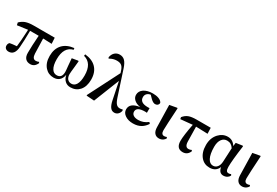

<svg xmlns="http://www.w3.org/2000/svg" viewBox="62 -1868 4255 2951"><g transform="rotate(30 2189.5 -393.0)"><path d="M118.2 15.6Q85.9 15.6 65.4 -2.4Q44.9 -20.5 44.9 -49.8Q44.9 -85.9 68.4 -106.4Q108.4 -115.2 189.5 -121.1Q201.2 -206.1 210 -380.9Q210.9 -411.1 211.9 -425.8L28.3 -400.4L18.6 -444.3Q62.5 -487.3 113.3 -505.9Q168 -525.4 253.9 -525.4H627.9L633.8 -419.9L479.5 -425.8L487.3 -162.1Q491.2 -71.3 550.8 -71.3Q580.1 -71.3 605.5 -84L615.2 -66.4Q579.1 15.6 502.9 15.6Q448.2 15.6 418 -16.6Q385.7 -49.8 385.7 -118.2Q385.7 -238.3 399.4 -427.7H247.1Q245.1 -236.3 236.3 -139.6Q226.6 15.6 118.2 15.6Z M916 15.6Q824.2 15.6 764.6 -50.8Q700.2 -122.1 700.2 -244.1Q700.2 -373 771.5 -450.2Q841.8 -524.4 968.8 -538.1L972.7 -509.8Q819.3 -472.7 819.3 -255.9Q819.3 -144.5 855.5 -88.9Q886.7 -40 940.4 -40Q1031.2 -40 1031.2 -149.4Q1031.2 -177.7 1022.5 -252.9Q1013.7 -337.9 1011.7 -382.8L1117.2 -400.4L1127 -394.5Q1125 -363.3 1116.2 -285.2Q1104.5 -183.6 1104.5 -156.2Q1104.5 -100.6 1131.8 -69.3Q1158.2 -40 1200.2 -40Q1252.9 -40 1283.2 -88.9Q1316.4 -142.6 1316.4 -251Q1316.4 -467.8 1157.2 -509.8L1161.1 -538.1Q1290 -525.4 1360.4 -454.1Q1435.5 -377.9 1435.5 -246.1Q1435.5 -122.1 1372.1 -50.8Q1311.5 15.6 1213.9 15.6Q1158.2 15.6 1120.1 -18.6Q1079.1 -54.7 1066.4 -120.1Q1054.7 -50.8 1013.7 -16.6Q975.6 15.6 916 15.6Z M1995.1 15.6Q1953.1 15.6 1927.7 -14.6Q1894.5 -50.8 1877 -140.6L1814.5 -444.3L1634.8 9.8L1501 1L1495.1 -7.8L1776.4 -559.6L1759.8 -608.4Q1741.2 -660.2 1710.9 -679.7Q1683.6 -698.2 1632.8 -698.2Q1565.4 -698.2 1505.9 -660.2L1495.1 -679.7Q1505.9 -737.3 1541 -769Q1576.2 -800.8 1627 -800.8Q1680.7 -800.8 1716.3 -765.6Q1752 -730.5 1778.3 -652.3L1924.8 -204.1Q1947.3 -136.7 1973.6 -109.4Q1998 -84 2034.2 -84Q2061.5 -84 2083 -92.8L2091.8 -74.2Q2083 -32.2 2056.6 -8.3Q2030.3 15.6 1995.1 15.6Z M2325.2 15.6Q2241.2 15.6 2186.5 -21.5Q2127.9 -59.6 2127.9 -123Q2127.9 -235.4 2297.9 -258.8Q2221.7 -271.5 2182.6 -311.5Q2148.4 -345.7 2148.4 -391.6Q2148.4 -456.1 2207 -497.1Q2267.6 -538.1 2365.2 -538.1Q2423.8 -538.1 2466.8 -522.5Q2516.6 -504.9 2533.2 -468.8Q2534.2 -445.3 2517.1 -428.7Q2500 -412.1 2472.7 -412.1Q2437.5 -412.1 2394.5 -453.1L2343.8 -504.9Q2306.6 -499 2283.2 -476.6Q2257.8 -452.1 2257.8 -414.1Q2257.8 -315.4 2399.4 -315.4Q2421.9 -315.4 2431.6 -316.4V-234.4Q2430.7 -234.4 2428.7 -234.4Q2410.2 -236.3 2402.3 -236.3Q2251 -236.3 2251 -153.3Q2251 -114.3 2282.2 -92.8Q2313.5 -71.3 2369.1 -71.3Q2459 -71.3 2535.2 -130.9L2555.7 -108.4Q2517.6 -50.8 2469.7 -21.5Q2410.2 15.6 2325.2 15.6Z M2786.1 15.6Q2735.4 15.6 2707 -18.6Q2677.7 -53.7 2676.8 -121.1L2668 -510.7L2797.9 -534.2L2805.7 -527.3Q2786.1 -204.1 2786.1 -128.9Q2787.1 -55.7 2838.9 -55.7Q2860.4 -55.7 2882.8 -65.4L2893.6 -46.9Q2880.9 -21.5 2854.5 -3.9Q2823.2 15.6 2786.1 15.6Z M3208 15.6Q3093.8 15.6 3093.8 -121.1Q3093.8 -212.9 3134.8 -426.8L2924.8 -406.2L2918.9 -438.5Q2957 -486.3 3006.8 -505.9Q3057.6 -525.4 3147.5 -525.4H3396.5L3400.4 -420.9L3192.4 -427.7L3197.3 -164.1Q3199.2 -113.3 3216.8 -91.8Q3231.4 -71.3 3262.7 -71.3Q3291 -71.3 3315.4 -85L3325.2 -66.4Q3291 15.6 3208 15.6Z M3683.6 15.6Q3588.9 15.6 3529.3 -54.7Q3464.8 -129.9 3464.8 -260.7Q3464.8 -386.7 3539.1 -466.8Q3606.4 -538.1 3696.3 -538.1Q3786.1 -538.1 3836.9 -455.1L3844.7 -516.6L3959 -533.2L3968.8 -525.4Q3931.6 -256.8 3931.6 -141.6Q3931.6 -93.8 3945.3 -73.2Q3957 -55.7 3982.4 -55.7Q4007.8 -55.7 4024.4 -65.4L4035.2 -45.9Q4022.5 -18.6 3997.1 -2.9Q3967.8 15.6 3928.7 15.6Q3853.5 15.6 3835.9 -82Q3795.9 15.6 3683.6 15.6ZM3715.8 -37.1Q3759.8 -37.1 3789.1 -72.3Q3818.4 -108.4 3821.3 -169.9L3833 -413.1Q3791 -481.4 3716.8 -481.4Q3658.2 -481.4 3624 -434.6Q3587.9 -385.7 3587.9 -299.8Q3587.9 -170.9 3624 -101.6Q3658.2 -37.1 3715.8 -37.1Z M4260.7 15.6Q4210 15.6 4181.6 -18.6Q4152.3 -53.7 4151.4 -121.1L4142.6 -510.7L4272.5 -534.2L4280.3 -527.3Q4260.7 -204.1 4260.7 -128.9Q4261.7 -55.7 4313.5 -55.7Q4335 -55.7 4357.4 -65.4L4368.2 -46.9Q4355.5 -21.5 4329.1 -3.9Q4297.9 15.6 4260.7 15.6Z"/></g></svg>

Font: Bpmf GenRyu Min B
Style: B
Weight: 700
Foundry: But Ko
Version: Version 1.320